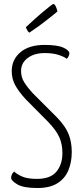

<svg xmlns="http://www.w3.org/2000/svg" viewBox="-20 -936 414 966"><path d="M168 10Q98 10 67 -8.5Q36 -27 36 -41Q36 -49 39.5 -57.5Q43 -66 51 -73Q67 -58 93.5 -47Q120 -36 166 -36Q234 -36 264 -72.5Q294 -109 294 -166Q294 -211 278 -246.5Q262 -282 220 -325L109 -437Q75 -474 57 -506.5Q39 -539 39 -578Q39 -636 82.5 -673Q126 -710 204 -710Q270 -710 299.5 -696Q329 -682 329 -668Q329 -661 325.5 -653.5Q322 -646 316 -640Q304 -650 275.5 -659.5Q247 -669 205 -669Q152 -669 119 -644Q86 -619 86 -579Q86 -547 102.5 -521Q119 -495 144 -468L267 -345Q310 -300 325.5 -260.5Q341 -221 341 -171Q341 -119 323.5 -78Q306 -37 268 -13.5Q230 10 168 10ZM128 -772Q125 -772 120.5 -778.5Q116 -785 113 -792Q110 -799 110 -799Q132 -820 155.5 -841Q179 -862 199.5 -879Q220 -896 233 -906Q246 -916 247 -916Q256 -916 262 -900.5Q268 -885 269 -879Q267 -876 253 -865Q239 -854 219 -838Q199 -822 175 -804.5Q151 -787 128 -772Z"/></svg>

Font: Yanone Kaffeesatz ExtraLight Light
Style: Regular
Weight: 300
Version: Version 2.003